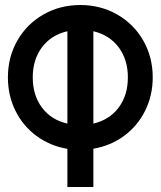

<svg xmlns="http://www.w3.org/2000/svg" viewBox="-20 -745 640 765"><path d="M248.5 -152Q180 -163.5 126 -203Q72 -242.5 41.8 -303.2Q11.5 -364 11.5 -436.5Q11.5 -517.5 49.2 -583.5Q87 -649.5 153 -687.2Q219 -725 300 -725Q381 -725 447 -687.2Q513 -649.5 550.8 -583.5Q588.5 -517.5 588.5 -436.5Q588.5 -364.5 558.2 -303.8Q528 -243 474.2 -203.5Q420.5 -164 352 -152.5V0H248.5ZM248.5 -252.5V-620.5Q184.5 -606 147.5 -557Q110.5 -508 110.5 -436.5Q110.5 -365 147.5 -316Q184.5 -267 248.5 -252.5ZM489.5 -436.5Q489.5 -507.5 452.8 -556.5Q416 -605.5 352 -620.5V-252.5Q416 -267.5 452.8 -316.5Q489.5 -365.5 489.5 -436.5Z"/></svg>

Font: JuliaMono
Style: Regular
Weight: 400
Monospace: yes
Designer: cormullion
Foundry: corm
Version: Version 0.055; ttfautohint (v1.8.4)